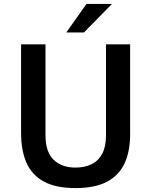

<svg xmlns="http://www.w3.org/2000/svg" viewBox="-20 -949 754 979"><path d="M365 10Q265 10 203.8 -23.2Q142.5 -56.5 115 -119.2Q87.5 -182 87.5 -271V-723H212V-258.5Q212 -174.5 253.2 -134.5Q294.5 -94.5 365 -94.5Q412.5 -94.5 447.5 -112Q482.5 -129.5 501.5 -165.8Q520.5 -202 520.5 -258.5V-723H643.5V-264Q643.5 -178 615.5 -116.8Q587.5 -55.5 526.2 -22.8Q465 10 365 10ZM318 -783.5 421 -929H551L408 -783.5Z"/></svg>

Font: Public Sans Thin SemiBold
Style: Regular
Weight: 600
Version: Version 2.001